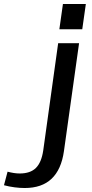

<svg xmlns="http://www.w3.org/2000/svg" viewBox="-173 -757 460 964"><path d="M-49 187Q-73 187 -100 183.5Q-127 180 -153 173L-135 105Q-120 109 -104.5 111.5Q-89 114 -74 114Q-21 114 7 86.5Q35 59 44 -1L119 -540H224L148 2Q135 94 86 140.5Q37 187 -49 187ZM258 -737 240 -610H125L143 -737Z"/></svg>

Font: Pathway Extreme 8pt Thin 12pt Medium
Style: Italic
Weight: 500
Italic angle: -8°
Version: Version 1.001;gftools[0.9.26]